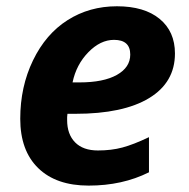

<svg xmlns="http://www.w3.org/2000/svg" viewBox="-20 -576 597 606"><path d="M339.8 -450.2Q296.9 -450.2 258.8 -411.1Q220.7 -372.1 209 -315.9H231Q306.6 -315.9 348.9 -339.6Q391.1 -363.3 391.1 -403.8Q391.1 -450.2 339.8 -450.2ZM259.8 9.8Q157.2 9.8 100.6 -45.4Q43.9 -100.6 43.9 -201.2Q43.9 -302.2 84.2 -385.5Q124.5 -468.8 193.4 -512.5Q262.2 -556.2 349.1 -556.2Q435.5 -556.2 483.9 -516.4Q532.2 -476.6 532.2 -407.2Q532.2 -315.9 450.7 -266.4Q369.1 -216.8 217.8 -216.8H192.9L191.9 -206.5V-196.8Q191.9 -152.3 217 -126.7Q242.2 -101.1 289.1 -101.1Q331.5 -101.1 366.2 -110.4Q400.9 -119.6 450.2 -143.1V-32.2Q366.2 9.8 259.8 9.8Z"/></svg>

Font: Zoram GWebM
Style: Bold Italic
Weight: 700
Italic angle: -12°
Foundry: Ascender Corporation
Version: Version 1.000